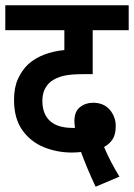

<svg xmlns="http://www.w3.org/2000/svg" viewBox="-20 -642 506 725"><path d="M341 63Q325 29 310.5 -5.5Q296 -40 286 -68Q268 -66 251 -66Q195 -66 145 -86.5Q95 -107 64 -151Q33 -195 33 -265Q33 -312 48 -344.5Q63 -377 87 -400Q113 -423 147.5 -436Q182 -449 223 -453V-528H0V-622H466V-528H330V-362H294Q247 -362 219.5 -355.5Q192 -349 172 -334Q157 -322 148.5 -304Q140 -286 140 -261Q140 -212 168.5 -185.5Q197 -159 255 -159Q259 -159 263 -159Q261 -174 261 -185Q261 -221 282 -237.5Q303 -254 331 -254Q372 -254 394.5 -227.5Q417 -201 417 -166Q417 -133 404.5 -115Q392 -97 373 -87Q395 -34 431 25Z"/></svg>

Font: Noto Sans Devanagari Condensed SemiBold
Style: Regular
Weight: 600
Width: 3
Designer: Jelle Bosma - Monotype Design Team
Foundry: Monotype Imaging Inc.
Version: Version 2.004; ttfautohint (v1.8.4.7-5d5b)